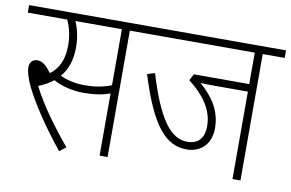

<svg xmlns="http://www.w3.org/2000/svg" viewBox="-69 -744 1331 878"><g transform="rotate(10 596.5 -305.0)"><path d="M251 12 281 -11C214 -91 146 -183 105 -265C130 -275 154 -288 174 -304C215 -280 270 -270 315 -270C364 -270 402 -276 437 -289V0H474V-587H577V-622H0V-587H183C198 -557 208 -515 208 -471C208 -407 187 -360 147 -332C125 -363 106 -380 82 -380C60 -380 46 -365 46 -342C46 -321 54 -293 73 -253C105 -188 166 -93 251 12ZM315 -305C272 -305 234 -313 199 -329C228 -362 245 -408 245 -468C245 -513 236 -554 221 -587H437V-327C400 -312 359 -305 315 -305Z M1091 -587H1193V-622H563V-587H1054V-441H797L781 -411C848 -359 898 -297 898 -218C898 -161 870 -132 820 -132C740 -132 681 -218 621 -416L586 -405C659 -168 730 -97 823 -97C882 -97 935 -134 935 -215C935 -294 895 -355 833 -408C851 -406 873 -406 894 -406H1054V0H1091Z"/></g></svg>

Font: Noto Sans Devanagari SemiCondensed ExtraLight
Style: Regular
Weight: 200
Width: 4
Designer: Jelle Bosma - Monotype Design Team
Foundry: Monotype Imaging Inc.
Version: Version 2.004